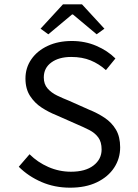

<svg xmlns="http://www.w3.org/2000/svg" viewBox="-20 -858 640 890"><path d="M305 12Q233 12 172 -14.5Q111 -41 67 -85L117 -143Q154 -106 204 -84Q254 -62 309 -62Q376 -62 413.5 -91Q451 -120 451 -165Q451 -200 435.5 -221Q420 -242 393.5 -255.5Q367 -269 334 -283L239 -325Q206 -338 173.5 -359Q141 -380 119.5 -413Q98 -446 98 -494Q98 -544 125.5 -583.5Q153 -623 201.5 -645.5Q250 -668 313 -668Q374 -668 426.5 -645.5Q479 -623 515 -587L471 -533Q439 -562 400 -578Q361 -594 310 -594Q253 -594 218 -568.5Q183 -543 183 -499Q183 -468 200.5 -448Q218 -428 245 -415Q272 -402 300 -391L392 -350Q432 -334 465 -312Q498 -290 517.5 -257Q537 -224 537 -175Q537 -123 509 -80.5Q481 -38 429 -13Q377 12 305 12ZM204 -699 168 -725 272 -838H360L464 -725L428 -699L318 -791H314Z"/></svg>

Font: Source Code Variable
Style: Regular
Weight: 400
Monospace: yes
Designer: Paul D. Hunt, Teo Tuominen
Foundry: Adobe Systems Incorporated
Version: Version 1.010;hotconv 1.0.106;makeotfexe 2.5.65593